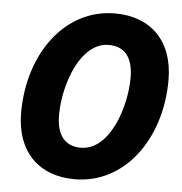

<svg xmlns="http://www.w3.org/2000/svg" viewBox="-52 -762 782 824"><g transform="rotate(5 339.0 -350.0)"><path d="M299 12C516 12 664 -194 664 -447C664 -614 566 -712 411 -712C194 -712 46 -506 46 -253C46 -86 144 12 299 12ZM314 -125C249 -125 209 -166 209 -257C209 -387 273 -575 396 -575C461 -575 501 -534 501 -443C501 -313 437 -125 314 -125Z"/></g></svg>

Font: AWKNG-Font
Style: Bold Italic
Weight: 700
Italic angle: -11.3°
Designer: Awakening Church
Foundry: Awakening Church
Version: Version 1.700;PS 001.700;hotconv 1.0.88;makeotf.lib2.5.64775